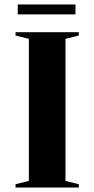

<svg xmlns="http://www.w3.org/2000/svg" viewBox="-20 -845 425 865"><path d="M50 0ZM50 -685V-700H335V-685L275 -670V-30L335 -15V0H50V-15L110 -30V-670ZM60 -780V-825H320V-780Z"/></svg>

Font: Yeseva One
Style: Regular
Weight: 400
Designer: Jovanny Lemonad
Foundry: Jovanny Lemonad
Version: Version 2.001; ttfautohint (v0.91) -l 8 -r 50 -G 200 -x 0 -w